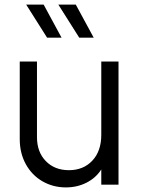

<svg xmlns="http://www.w3.org/2000/svg" viewBox="-20 -804 613 836"><path d="M66 -198V-536H141V-207Q141 -142 179.5 -102.5Q218 -63 280 -63Q343 -63 382 -104.5Q421 -146 421 -217V-536H496V0H421V-66Q397 -29 356.5 -8.5Q316 12 267 12Q211 12 165 -14.5Q119 -41 92.5 -89Q66 -137 66 -198ZM234 -784H310L388 -640H325ZM170 -784 248 -640H185L94 -784Z"/></svg>

Font: Eudoxus Sans
Style: Regular
Weight: 400
Designer: Stijn de Vries
Foundry: tokotype
Version: Version 2.005